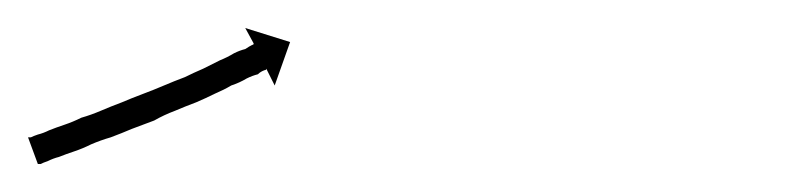

<svg xmlns="http://www.w3.org/2000/svg" viewBox="-26 -115 579 137"><path d="M-4 -17Q-2 -18 1 -19Q5 -20 9 -22Q14 -24 20 -26Q26 -28 32 -31Q39 -33 46 -36Q53 -39 61 -42Q68 -45 76 -48Q84 -51 91 -54Q98 -57 106 -60Q112 -63 119 -66Q125 -69 131 -72Q136 -74 141 -77Q145 -79 149 -80Q152 -82 154 -83Q155 -83 155 -84L149 -95L181 -85L170 -54L164 -66Q164 -65 163 -65Q160 -64 158 -62Q154 -61 150 -59Q145 -56 139 -54Q134 -51 127 -48Q121 -45 114 -42Q106 -39 99 -36Q91 -33 84 -29Q76 -26 68 -23Q61 -20 53 -17Q46 -15 39 -12Q33 -9 27 -7Q21 -5 16 -3Q12 -2 8 0Q5 1 3 2Q2 2 1 2L-6 -17Q-5 -17 -4 -17Z"/></svg>

Font: FRB American Cursive Just Arrows
Style: Italic
Weight: 400
Italic angle: -25°
Version: Version 2.0;Modular Font Editor K font №1